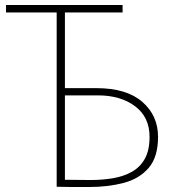

<svg xmlns="http://www.w3.org/2000/svg" viewBox="-20 -748 696 769"><path d="M337 1Q299 1 265.5 1Q232 1 207 0V-698H4V-728H471V-698H240V-395H366Q487 -395 550 -340Q613 -285 613 -200Q613 -119 575.5 -75.5Q538 -32 475.5 -15.5Q413 1 337 1ZM343 -27Q389 -27 431.5 -34Q474 -41 507.5 -59.5Q541 -78 560 -112Q579 -146 579 -200Q579 -279 521 -322.5Q463 -366 372 -366H240V-28Q260 -28 288 -27.5Q316 -27 343 -27Z"/></svg>

Font: Murecho ExtraLight
Style: Regular
Weight: 200
Designer: Neil Summerour
Foundry: Positype
Version: Version 1.010; ttfautohint (v1.8.3)